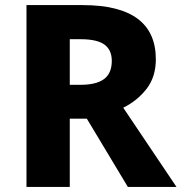

<svg xmlns="http://www.w3.org/2000/svg" viewBox="-20 -827 713 754"><path d="M304 -807Q592 -807 592 -594Q592 -525 555.5 -478Q519 -431 464 -404L673 -93H482L321 -361H254V-93H84V-807ZM297 -673H254V-494H297Q358 -494 388.5 -516.5Q419 -539 419 -588Q419 -631 390 -652Q361 -673 297 -673Z"/></svg>

Font: Noto Sans Telugu UI ExtraBold
Style: Regular
Weight: 800
Designer: Jelle Bosma - Monotype Design Team
Foundry: Monotype Imaging Inc.
Version: Version 2.005; ttfautohint (v1.8.4.7-5d5b)